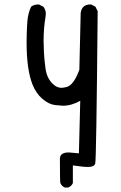

<svg xmlns="http://www.w3.org/2000/svg" viewBox="-20 -749 540 859"><path d="M285 90H270Q256 84 250 70Q248 62 248 -40Q249 -67 288 -67L333 -63L339 -298Q300 -276 261 -276Q254 -276 226.5 -279Q199 -282 170 -306.5Q141 -331 125 -372Q99 -439 99 -558Q99 -565 99.5 -592Q100 -619 102.5 -653.5Q105 -688 119 -719Q132 -729 151 -729H154L174 -719Q185 -705 185 -687L184 -676Q175 -623 175 -566Q175 -546 176.5 -515.5Q178 -485 183.5 -443Q189 -401 214 -376Q233 -356 255 -356Q260 -356 275 -359Q309 -365 335 -437L341 -691Q346 -729 384 -729H388L407 -719L417 -699Q411 -32 406 -17Q401 -2 374 -2Q352 -2 306 -9V70Q300 84 285 90Z"/></svg>

Font: Xiaolai Mono SC
Style: Regular
Weight: 400
Monospace: yes
Designer: LXGW / Nozomi Seto
Version: Version 3.113;September 30, 2024